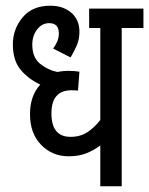

<svg xmlns="http://www.w3.org/2000/svg" viewBox="-20 -652 522 672"><path d="M406 -554H482V-622H292V-554H331V-232Q311 -206 286 -189.5Q261 -173 227 -173Q160 -173 160 -255Q160 -336 230 -336Q245 -336 253 -335L258 -401Q242 -404 221 -404Q199 -404 181 -400Q147 -407 120 -429Q93 -451 93 -496Q93 -527 110 -549Q127 -571 152 -571Q186 -571 186 -535Q186 -519 179.5 -505Q173 -491 166 -482L227 -451Q239 -471 248.5 -492.5Q258 -514 258 -541Q258 -583 229.5 -607.5Q201 -632 156 -632Q93 -632 59 -591Q25 -550 25 -497Q25 -440 52.5 -407.5Q80 -375 121 -356Q85 -317 85 -252Q85 -185 124 -145Q163 -105 220 -105Q257 -105 283.5 -116Q310 -127 331 -143V0H406Z"/></svg>

Font: Noto Sans Devanagari Extra Condensed
Style: Regular
Weight: 400
Width: 2
Designer: Monotype Design Team
Foundry: Monotype Imaging Inc.
Version: 1.000